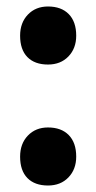

<svg xmlns="http://www.w3.org/2000/svg" viewBox="-20 -561 297 592"><path d="M42 -78Q42 -118 66 -143Q90 -168 128 -168Q169 -168 192 -144.5Q215 -121 215 -78Q215 -39 191 -14Q167 11 128 11Q87 11 64.5 -12Q42 -35 42 -78ZM42 -451Q42 -491 66 -516Q90 -541 128 -541Q169 -541 192 -517.5Q215 -494 215 -451Q215 -412 191 -387Q167 -362 128 -362Q87 -362 64.5 -385Q42 -408 42 -451Z"/></svg>

Font: Our Lexend
Style: Bold
Weight: 700
Designer: Bonnie Shaver-Troup, Thomas Jockin
Foundry: Lexend
Version: Version 1.007